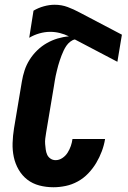

<svg xmlns="http://www.w3.org/2000/svg" viewBox="-20 -780 540 808"><path d="M205 8Q174 8 145.5 0.5Q117 -7 95 -24Q73 -41 58.5 -66Q44 -91 38 -119.5Q32 -148 33 -178.5Q34 -209 39 -240L72 -437Q76 -461 83.5 -484Q91 -507 104.5 -528.5Q118 -550 136.5 -568Q155 -586 177 -598.5Q199 -611 222.5 -618Q246 -625 270 -627Q252 -636 232 -641Q212 -646 191 -646Q169 -646 146 -639.5Q123 -633 103 -621L121 -735Q141 -747 164.5 -753.5Q188 -760 210 -760Q239 -760 264.5 -750.5Q290 -741 314 -728L493 -634L474 -520L295 -614Q285 -612 275.5 -604.5Q266 -597 259.5 -587.5Q253 -578 248 -567.5Q243 -557 239 -546.5Q235 -536 231.5 -525.5Q228 -515 225 -504.5Q222 -494 219.5 -483Q217 -472 214.5 -461.5Q212 -451 210.5 -440Q209 -429 207 -418L174 -221Q172 -209 170.5 -197Q169 -185 170 -173.5Q171 -162 172.5 -150.5Q174 -139 178.5 -129Q183 -119 192.5 -112.5Q202 -106 214 -106Q229 -106 242.5 -115Q256 -124 264.5 -137.5Q273 -151 278 -165.5Q283 -180 285 -195H422V-194Q418 -169 408.5 -143.5Q399 -118 385 -94.5Q371 -71 351.5 -50.5Q332 -30 307.5 -16.5Q283 -3 256.5 2.5Q230 8 205 8Z"/></svg>

Font: Iosevka Term Curly Hv Obl
Style: Regular
Weight: 900
Italic angle: -9°
Designer: Belleve Invis
Foundry: Belleve Invis
Version: Version 32.3.0